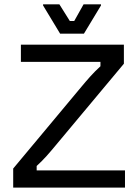

<svg xmlns="http://www.w3.org/2000/svg" viewBox="-20 -853 632 873"><path d="M361.7 -700 439.2 -828.3V-833.3H360L317.5 -757.5H297.5L250 -833.3H175.8V-828.3L253.3 -700ZM548.3 0V-78.3H146.7V-98.3C180 -128.3 205.8 -159.2 230.8 -189.2L543.3 -563.3V-650H75V-571.7H436.7V-551.7C402.5 -520.8 376.7 -490 350.8 -459.2L40 -86.7V0Z"/></svg>

Font: Familjen Grotesk
Style: Regular
Weight: 400
Designer: Anders Wikstroem, Jonas Baeckman, Matilda Gysing, Kristian Moeller
Foundry: Familjen STHLM AB
Version: Version 2.000